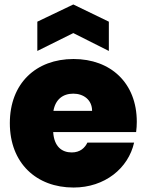

<svg xmlns="http://www.w3.org/2000/svg" viewBox="-20 -832 656 859"><path d="M467 -735 308 -812 147 -735V-604L308 -684L467 -604ZM592 -287C592 -461 475 -568 309 -568C141 -568 24 -459 24 -281C24 -102 143 7 309 7C449 7 554 -79 580 -194H371C360 -171 339 -150 301 -150C257 -150 222 -176 218 -241H589C591 -256 592 -272 592 -287ZM219 -336C228 -387 261 -413 308 -413C353 -413 392 -386 392 -336Z"/></svg>

Font: Poppins STUK1
Style: Regular
Weight: 400
Designer: Jonny Pinhorn (original), Sammy Jo Hughes (modified version)
Foundry: Type Mafia
Version: Version 1.002;hotconv 1.0.109;makeotfexe 2.5.65596